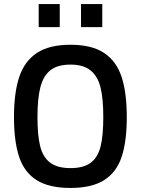

<svg xmlns="http://www.w3.org/2000/svg" viewBox="-20 -917 696 948"><path d="M49 -339Q49 -459 75 -537Q101 -615 162 -655.5Q223 -696 328 -696Q433 -696 494 -655.5Q555 -615 580.5 -537Q606 -459 606 -339Q606 -218 580.5 -142Q555 -66 494 -27.5Q433 11 328 11Q222 11 161 -27.5Q100 -66 74.5 -142.5Q49 -219 49 -339ZM490 -339Q490 -429 476.5 -484.5Q463 -540 427.5 -569Q392 -598 328 -598Q263 -598 228 -569.5Q193 -541 179 -485Q165 -429 165 -339Q165 -248 178.5 -194.5Q192 -141 227.5 -114Q263 -87 328 -87Q393 -87 428 -113.5Q463 -140 476.5 -193.5Q490 -247 490 -339ZM171 -897H275V-783H171ZM380 -897H485V-783H380Z"/></svg>

Font: Cairo SemiBold
Style: Regular
Weight: 600
Designer: Mohamed Gaber, Accademia di Belle Arti di Urbino and others
Foundry: Kief Type Foundry, Accademia di Belle Arti di Urbino and others
Version: Version 3.011